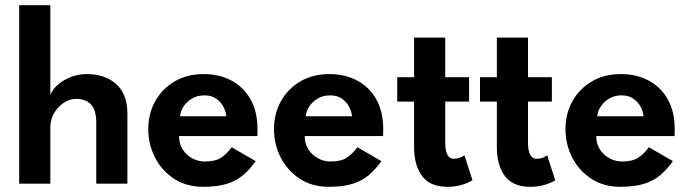

<svg xmlns="http://www.w3.org/2000/svg" viewBox="-20 -708 2662 740"><path d="M471 0H351V-234.5Q351 -285 330.2 -306Q309.5 -327 273.5 -327Q250 -327 227.2 -312.8Q204.5 -298.5 189.2 -273.5Q174 -248.5 174 -216V0H54V-688H174V-342Q181 -361.5 201 -379.8Q221 -398 250.5 -410.2Q280 -422.5 315 -422.5Q378 -422.5 420 -390.5Q471 -352 471 -270.5Z M763 12Q698.5 12 651 -19Q603.5 -50 577.5 -100.8Q551.5 -151.5 551.5 -210Q551.5 -270 578.2 -318Q605 -366 653 -394.2Q701 -422.5 765 -422.5Q824.5 -422.5 871.2 -398Q918 -373.5 945.2 -326Q972.5 -278.5 972.5 -209Q972.5 -196 972 -183.5H670Q670 -153 684.8 -131Q699.5 -109 722.2 -97.2Q745 -85.5 769 -85.5Q809 -85.5 831 -99.5Q853 -113.5 873 -140.5L965.5 -87Q943.5 -56 917.8 -33.8Q892 -11.5 855.2 0.2Q818.5 12 763 12ZM852 -260Q851.5 -275.5 842.2 -294.2Q833 -313 814.5 -326.8Q796 -340.5 768 -340.5Q740 -340.5 719.2 -327.8Q698.5 -315 686.8 -296.5Q675 -278 674 -260Z M1247.5 12Q1183 12 1135.5 -19Q1088 -50 1062 -100.8Q1036 -151.5 1036 -210Q1036 -270 1062.8 -318Q1089.5 -366 1137.5 -394.2Q1185.5 -422.5 1249.5 -422.5Q1309 -422.5 1355.8 -398Q1402.5 -373.5 1429.8 -326Q1457 -278.5 1457 -209Q1457 -196 1456.5 -183.5H1154.5Q1154.5 -153 1169.2 -131Q1184 -109 1206.8 -97.2Q1229.5 -85.5 1253.5 -85.5Q1293.5 -85.5 1315.5 -99.5Q1337.5 -113.5 1357.5 -140.5L1450 -87Q1428 -56 1402.2 -33.8Q1376.5 -11.5 1339.8 0.2Q1303 12 1247.5 12ZM1336.5 -260Q1336 -275.5 1326.8 -294.2Q1317.5 -313 1299 -326.8Q1280.5 -340.5 1252.5 -340.5Q1224.5 -340.5 1203.8 -327.8Q1183 -315 1171.2 -296.5Q1159.5 -278 1158.5 -260Z M1704 12Q1631.5 12 1601 -38Q1576 -78 1576 -141V-316.5H1511V-410.5H1576V-563H1696V-410.5H1788V-316.5H1696V-158Q1696 -96 1729.5 -96Q1751.5 -96 1770 -109.5L1801 -13Q1758 12 1704 12Z M2023 12Q1950.5 12 1920 -38Q1895 -78 1895 -141V-316.5H1830V-410.5H1895V-563H2015V-410.5H2107V-316.5H2015V-158Q2015 -96 2048.5 -96Q2070.5 -96 2089 -109.5L2120 -13Q2077 12 2023 12Z M2371 12Q2306.5 12 2259 -19Q2211.5 -50 2185.5 -100.8Q2159.5 -151.5 2159.5 -210Q2159.5 -270 2186.2 -318Q2213 -366 2261 -394.2Q2309 -422.5 2373 -422.5Q2432.5 -422.5 2479.2 -398Q2526 -373.5 2553.2 -326Q2580.5 -278.5 2580.5 -209Q2580.5 -196 2580 -183.5H2278Q2278 -153 2292.8 -131Q2307.5 -109 2330.2 -97.2Q2353 -85.5 2377 -85.5Q2417 -85.5 2439 -99.5Q2461 -113.5 2481 -140.5L2573.5 -87Q2551.5 -56 2525.8 -33.8Q2500 -11.5 2463.2 0.2Q2426.5 12 2371 12ZM2460 -260Q2459.5 -275.5 2450.2 -294.2Q2441 -313 2422.5 -326.8Q2404 -340.5 2376 -340.5Q2348 -340.5 2327.2 -327.8Q2306.5 -315 2294.8 -296.5Q2283 -278 2282 -260Z"/></svg>

Font: Lucymar Sans SemiBold
Style: Regular
Weight: 600
Foundry: The League of Moveable Type (original font) / Main changes by Cristiano Sobral with portions from Mirco Monsees
Version: Version 2.001;August 30, 2020;FontCreator 13.0.0.2681 64-bit